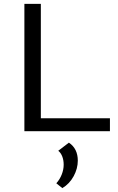

<svg xmlns="http://www.w3.org/2000/svg" viewBox="-20 -678 610 992"><path d="M548 -67V0H106V-658H191V-67ZM382 152Q382 193 360.5 232.5Q339 272 302 294L271 269Q289 249 299 223.5Q309 198 309 173Q309 149 301.5 130Q294 111 281 101L336 59Q382 90 382 152Z"/></svg>

Font: Ysabeau SC Medium
Style: Regular
Weight: 500
Designer: Christian Thalmann (Catharsis Fonts)
Version: Version 0.003